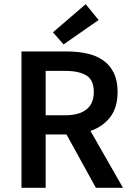

<svg xmlns="http://www.w3.org/2000/svg" viewBox="-20 -901 632 921"><path d="M83 0V-654H304Q355 -654 399 -644Q443 -634 475 -611.5Q507 -589 525.5 -552Q544 -515 544 -460Q544 -385 508.5 -339Q473 -293 414 -273L570 0H440L299 -256H199V0ZM199 -348H292Q359 -348 394.5 -376Q430 -404 430 -460Q430 -517 394.5 -539Q359 -561 292 -561H199ZM285 -688 234 -746 391 -881 453 -805Z"/></svg>

Font: TT Toshiba Sans Medium
Style: Regular
Weight: 500
Designer: Paul D. Hunt
Foundry: Toshiba Corporation
Version: Version 2.020;PS 2.000;hotconv 1.0.86;makeotf.lib2.5.63406